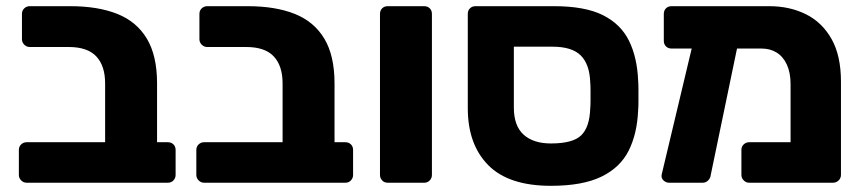

<svg xmlns="http://www.w3.org/2000/svg" viewBox="-20 -591 2794 621"><path d="M66 0Q56 0 48.5 -7.5Q41 -15 41 -25V-106Q41 -117 48.5 -124Q56 -131 66 -131H320V-321Q320 -378 291.5 -408.5Q263 -439 202 -439H76Q66 -439 58.5 -446.5Q51 -454 51 -464V-546Q51 -557 58.5 -564Q66 -571 76 -571H207Q297 -571 359.5 -546Q422 -521 455 -466Q488 -411 488 -321V-131H523Q534 -131 541 -124Q548 -117 548 -106V-25Q548 -15 541 -7.5Q534 0 523 0Z M640 0Q630 0 622.5 -7.5Q615 -15 615 -25V-106Q615 -117 622.5 -124Q630 -131 640 -131H894V-321Q894 -378 865.5 -408.5Q837 -439 776 -439H650Q640 -439 632.5 -446.5Q625 -454 625 -464V-546Q625 -557 632.5 -564Q640 -571 650 -571H781Q871 -571 933.5 -546Q996 -521 1029 -466Q1062 -411 1062 -321V-131H1097Q1108 -131 1115 -124Q1122 -117 1122 -106V-25Q1122 -15 1115 -7.5Q1108 0 1097 0Z M1234 0Q1223 0 1216 -7.5Q1209 -15 1209 -25V-546Q1209 -557 1216 -564Q1223 -571 1234 -571H1352Q1363 -571 1370 -564Q1377 -557 1377 -546V-25Q1377 -15 1370 -7.5Q1363 0 1352 0Z M1762 10Q1625 10 1559 -57Q1493 -124 1493 -241V-546Q1493 -557 1500 -564Q1507 -571 1518 -571H1772Q1872 -571 1930 -542Q1988 -513 2014.5 -459Q2041 -405 2044 -330Q2045 -320 2045 -301.5Q2045 -283 2045 -264Q2045 -245 2044 -235Q2041 -159 2013.5 -104Q1986 -49 1925 -19.5Q1864 10 1762 10ZM1762 -127Q1833 -127 1860 -153.5Q1887 -180 1889 -240Q1890 -250 1890 -266.5Q1890 -283 1890 -299Q1890 -315 1889 -325Q1887 -383 1858.5 -411.5Q1830 -440 1767 -440H1642V-243Q1642 -184 1673.5 -155.5Q1705 -127 1762 -127Z M2443 -434H2152Q2141 -434 2134 -441Q2127 -448 2127 -459V-546Q2127 -557 2134 -564Q2141 -571 2152 -571H2468Q2534 -571 2586.5 -545Q2639 -519 2669.5 -465Q2700 -411 2700 -327V-25Q2700 -15 2692.5 -7.5Q2685 0 2674 0H2403Q2393 0 2385.5 -7.5Q2378 -15 2378 -25V-106Q2378 -117 2385.5 -124Q2393 -131 2403 -131H2537V-319Q2537 -356 2525 -382Q2513 -408 2492 -421Q2471 -434 2443 -434ZM2144 0Q2134 0 2126 -7.5Q2118 -15 2120 -26L2226 -471Q2228 -481 2235 -488Q2242 -495 2252 -494L2346 -493Q2357 -493 2365 -484Q2373 -475 2370 -464L2279 -26Q2278 -15 2270.5 -7.5Q2263 0 2253 0Z"/></svg>

Font: Rubik
Style: Bold
Weight: 700
Designer: Hubert and Fischer
Foundry: Hubert and Fischer
Version: Version 2.300;gftools[0.9.30]